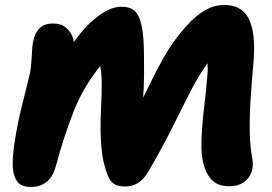

<svg xmlns="http://www.w3.org/2000/svg" viewBox="-20 -736 1090 768"><path d="M103 12Q76 12 59 0Q42 -12 35 -41Q28 -70 32.5 -119.5Q37 -169 52 -243Q59 -278 67.5 -312.5Q76 -347 84.5 -380Q93 -413 100 -444Q103 -461 104.5 -478Q106 -495 107 -511.5Q108 -528 109 -543.5Q110 -559 113 -572Q119 -603 137.5 -622.5Q156 -642 193 -642Q225 -642 245 -624.5Q265 -607 273 -581Q274 -575 275 -568Q294 -593 313 -616Q351 -659 390.5 -684Q430 -709 467 -709Q491 -709 508 -700Q525 -691 535.5 -668Q546 -645 551 -605.5Q556 -566 556 -504Q557 -434 555 -385Q553 -365 553 -346Q567 -375 582 -405Q602 -446 624.5 -487.5Q647 -529 672 -565Q700 -604 731.5 -638.5Q763 -673 799.5 -694.5Q836 -716 878 -716Q911 -716 935.5 -703Q960 -690 974.5 -662Q989 -634 994 -590.5Q999 -547 994 -486Q987 -412 982.5 -341.5Q978 -271 979 -210Q980 -149 989 -104Q995 -73 986 -47.5Q977 -22 954.5 -6.5Q932 9 898 9Q857 9 833.5 -10.5Q810 -30 798 -67Q787 -98 786 -141Q785 -184 789 -231.5Q793 -279 798.5 -324.5Q804 -370 807 -407Q810 -435 811 -460Q811 -472 810 -483Q799 -468 788 -451Q759 -405 729 -345Q699 -285 662.5 -212.5Q626 -140 576 -54Q557 -20 533.5 -5Q510 10 481 10Q451 10 435 -1Q419 -12 410 -37Q391 -85 385.5 -147.5Q380 -210 384 -300Q387 -359 387 -402Q387 -437 381 -472Q313 -387 276 -294Q236 -193 205 -77Q192 -28 166 -8Q140 12 103 12Z"/></svg>

Font: Shantell Sans Light ExtraBold
Style: Italic
Weight: 800
Italic angle: -11°
Version: Version 1.008;[ac192a2d6]